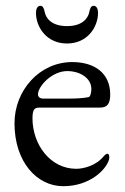

<svg xmlns="http://www.w3.org/2000/svg" viewBox="-20 -628 430 662"><path d="M134 -587C132 -597 129 -608 119 -608C109 -608 104 -597 104 -584C104 -534 141 -478 211 -478C281 -478 318 -534 318 -584C318 -597 313 -608 303 -608C293 -608 290 -597 288 -587C283 -562 261 -538 211 -538C161 -538 139 -562 134 -587ZM213 -383C252 -383 295 -361 295 -321C295 -310 292 -294 285 -293C264 -289 241 -288 212 -288H130C116 -288 111 -295 111 -303C111 -329 157 -383 213 -383ZM229 -414C116 -414 30 -316 30 -203C30 -70 107 14 198 14C290 14 346 -43 356 -78C358 -86 357 -98 350 -98C347 -98 342 -94 339 -91C313 -57 268 -46 243 -46C153 -46 92 -130 92 -220C92 -254 101 -257 117 -257H325C351 -257 360 -272 360 -302C360 -376 306 -414 229 -414Z"/></svg>

Font: EB Garamond 12
Style: Regular
Weight: 400
Version: Version 0.016+